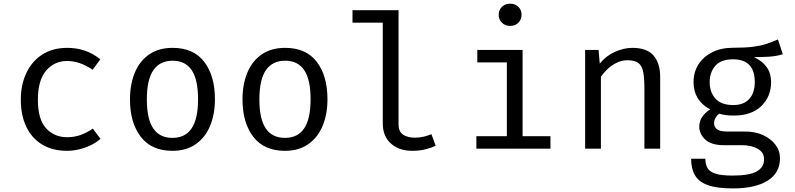

<svg xmlns="http://www.w3.org/2000/svg" viewBox="-20 -813 4348 1050"><path d="M347.2 -62.6Q387.7 -62.6 422.8 -75.6Q457.9 -88.7 487.7 -109.7L529.7 -53.3Q494.4 -23.1 444.6 -5.6Q394.9 11.8 347.2 11.8Q266.7 11.8 210 -22.8Q153.3 -57.4 123.6 -120.3Q93.8 -183.1 93.8 -267.7Q93.8 -348.7 123.6 -412.8Q153.3 -476.9 210.3 -514.1Q267.2 -551.3 348.2 -551.3Q451.3 -551.3 528.7 -488.7L486.7 -431.3Q416.4 -479.5 347.2 -479.5Q277.4 -479.5 232.3 -426.9Q187.2 -374.4 187.2 -267.7Q187.2 -159.5 232.3 -111Q277.4 -62.6 347.2 -62.6Z M924.1 -551.3Q1038.5 -551.3 1096.9 -474.9Q1155.4 -398.5 1155.4 -270.3Q1155.4 -187.7 1128.7 -124.1Q1102.1 -60.5 1050.3 -24.4Q998.5 11.8 923.1 11.8Q808.7 11.8 749.7 -65.1Q690.8 -142.1 690.8 -269.2Q690.8 -352.3 717.4 -416.2Q744.1 -480 796.2 -515.6Q848.2 -551.3 924.1 -551.3ZM924.1 -481Q854.4 -481 818.7 -429.2Q783.1 -377.4 783.1 -269.2Q783.1 -162.1 818.2 -110.5Q853.3 -59 923.1 -59Q992.8 -59 1027.9 -110.8Q1063.1 -162.6 1063.1 -270.3Q1063.1 -377.9 1028.2 -429.5Q993.3 -481 924.1 -481Z M1539.5 -551.3Q1653.8 -551.3 1712.3 -474.9Q1770.8 -398.5 1770.8 -270.3Q1770.8 -187.7 1744.1 -124.1Q1717.4 -60.5 1665.6 -24.4Q1613.8 11.8 1538.5 11.8Q1424.1 11.8 1365.1 -65.1Q1306.2 -142.1 1306.2 -269.2Q1306.2 -352.3 1332.8 -416.2Q1359.5 -480 1411.5 -515.6Q1463.6 -551.3 1539.5 -551.3ZM1539.5 -481Q1469.7 -481 1434.1 -429.2Q1398.5 -377.4 1398.5 -269.2Q1398.5 -162.1 1433.6 -110.5Q1468.7 -59 1538.5 -59Q1608.2 -59 1643.3 -110.8Q1678.5 -162.6 1678.5 -270.3Q1678.5 -377.9 1643.6 -429.5Q1608.7 -481 1539.5 -481Z M2159.5 -757.4V-133.3Q2159.5 -93.3 2184.4 -76.7Q2209.2 -60 2248.7 -60Q2272.8 -60 2295.1 -65.1Q2317.4 -70.3 2339.5 -79L2362.6 -15.9Q2340.5 -5.1 2307.9 3.3Q2275.4 11.8 2234.4 11.8Q2162.6 11.8 2117.9 -27.9Q2073.3 -67.7 2073.3 -137.9V-689.2H1907.7V-757.4Z M2769.2 -792.8Q2797.9 -792.8 2815.1 -775.4Q2832.3 -757.9 2832.3 -732.8Q2832.3 -706.7 2815.1 -689Q2797.9 -671.3 2769.2 -671.3Q2742.1 -671.3 2724.6 -689Q2707.2 -706.7 2707.2 -732.8Q2707.2 -757.9 2724.6 -775.4Q2742.1 -792.8 2769.2 -792.8ZM2837.9 -540V-68.2H2990.3V0H2585.1V-68.2H2751.8V-471.8H2590.3V-540Z M3180 0V-540H3253.3L3260 -465.1Q3292.8 -506.7 3342.1 -529Q3391.3 -551.3 3438.5 -551.3Q3517.9 -551.3 3554.1 -509.2Q3590.3 -467.2 3590.3 -392.3V0H3504.1V-328.7Q3504.1 -384.1 3497.9 -417.9Q3491.8 -451.8 3472.1 -467.7Q3452.3 -483.6 3411.8 -483.6Q3380 -483.6 3352.1 -469.7Q3324.1 -455.9 3302.3 -435.1Q3280.5 -414.4 3266.2 -393.3V0Z M4234.4 -597.4 4261 -516.4Q4226.2 -505.6 4187.4 -503.1Q4148.7 -500.5 4103.1 -500.5Q4196.9 -457.4 4196.9 -364.6Q4196.9 -284.6 4143.3 -232.8Q4089.7 -181 3993.8 -181Q3966.7 -181 3948.5 -183.6Q3930.3 -186.2 3913.3 -191.3Q3901 -182.6 3893.1 -168.5Q3885.1 -154.4 3885.1 -139Q3885.1 -119.5 3900.5 -106.7Q3915.9 -93.8 3957.4 -93.8H4054.9Q4109.2 -93.8 4152.3 -74.4Q4195.4 -54.9 4220.5 -21.8Q4245.6 11.3 4245.6 52.8Q4245.6 132.3 4178.2 174.9Q4110.8 217.4 3987.7 217.4Q3901.5 217.4 3851.8 199.7Q3802.1 182.1 3780.8 145.9Q3759.5 109.7 3759.5 54.9H3837.4Q3837.4 86.2 3849.7 106.7Q3862.1 127.2 3894.4 137.2Q3926.7 147.2 3987.2 147.2Q4076.4 147.2 4117.4 124.9Q4158.5 102.6 4158.5 58.5Q4158.5 20 4123.6 0.5Q4088.7 -19 4036.4 -19H3940Q3869.7 -19 3836.9 -49.7Q3804.1 -80.5 3804.1 -120.5Q3804.1 -175.9 3863.6 -214.9Q3772.8 -263.1 3772.8 -364.1Q3772.8 -419 3800 -461.3Q3827.2 -503.6 3875.9 -527.7Q3924.6 -551.8 3988.2 -551.8Q4056.4 -551.8 4099 -557.4Q4141.5 -563.1 4172.1 -573.3Q4202.6 -583.6 4234.4 -597.4ZM3988.2 -488.7Q3923.1 -488.7 3892.1 -453.3Q3861 -417.9 3861 -364.1Q3861 -309.2 3892.6 -273.8Q3924.1 -238.5 3990.3 -238.5Q4047.2 -238.5 4077.4 -271.8Q4107.7 -305.1 4107.7 -364.6Q4107.7 -488.7 3988.2 -488.7Z"/></svg>

Font: FiraCode Nerd Font
Style: Regular
Weight: 400
Designer: Carrois Corporate, Edenspiekermann AG, Nikita Prokopov
Foundry: Carrois Corporate, Edenspiekermann AG, Nikita Prokopov
Version: Version 6.002;Nerd Fonts 3.4.0